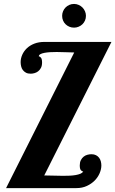

<svg xmlns="http://www.w3.org/2000/svg" viewBox="-20 -965 592 985"><path d="M420.9 -883.8Q420.9 -870.6 416 -859.6Q411.1 -848.6 402.8 -840.6Q394.5 -832.5 383.3 -827.9Q372.1 -823.2 359.9 -823.2Q346.7 -823.2 335.7 -827.9Q324.7 -832.5 316.4 -840.6Q308.1 -848.6 303.5 -859.6Q298.8 -870.6 298.8 -883.8Q298.8 -896 303.5 -907.2Q308.1 -918.5 316.4 -926.8Q324.7 -935.1 335.7 -939.9Q346.7 -944.8 359.9 -944.8Q372.1 -944.8 383.3 -939.9Q394.5 -935.1 402.8 -926.8Q411.1 -918.5 416 -907.2Q420.9 -896 420.9 -883.8ZM11.2 0 360.8 -695.8Q345.2 -695.8 321.3 -697Q297.4 -698.2 271 -698.2Q253.4 -698.2 236.8 -697.3Q220.2 -696.3 207.5 -693.8Q194.8 -691.4 187 -687Q179.2 -682.6 179.2 -675.8Q184.6 -675.8 190.2 -668.9Q195.8 -662.1 195.8 -644Q195.8 -627.4 189.9 -616.5Q184.1 -605.5 175.3 -598.9Q166.5 -592.3 156.2 -589.6Q146 -586.9 137.2 -586.9Q122.6 -586.9 112.8 -592.3Q103 -597.7 96.9 -606Q90.8 -614.3 88.4 -625Q85.9 -635.7 85.9 -646Q85.9 -665 94 -683.6Q102.1 -702.1 117.4 -717Q132.8 -731.9 155.8 -741Q178.7 -750 209 -750H551.8L207 -64.9Q227.5 -64.9 252.9 -64Q278.3 -63 303.2 -63Q320.8 -63 337.4 -63.7Q354 -64.5 367.9 -66.9Q381.8 -69.3 392.1 -73.5Q402.3 -77.6 407.2 -85Q401.9 -85 395.5 -91.3Q389.2 -97.7 389.2 -116.2Q389.2 -132.3 394.8 -143.3Q400.4 -154.3 408.9 -161.1Q417.5 -168 428.2 -170.9Q439 -173.8 449.2 -173.8Q462.9 -173.8 472.7 -168.7Q482.4 -163.6 488.5 -155.5Q494.6 -147.5 497.3 -137Q500 -126.5 500 -116.2Q500 -97.2 491.2 -76.4Q482.4 -55.7 465.8 -38.8Q449.2 -22 425.5 -11Q401.9 0 372.1 0Z"/></svg>

Font: Lobster
Style: Regular
Weight: 400
Designer: Pablo Impallari
Foundry: Pablo Impallari
Version: Version 1.007; ttfautohint (v1.1) -l 8 -r 50 -G 50 -x 14 -D 